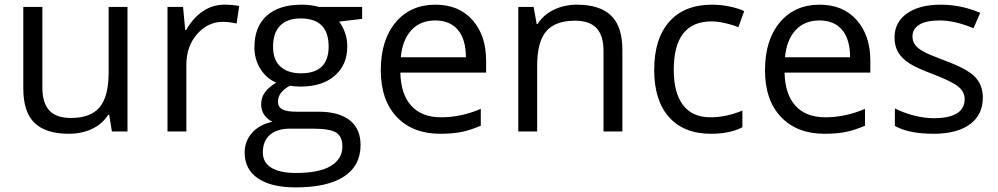

<svg xmlns="http://www.w3.org/2000/svg" viewBox="-20 -565 4289 825"><path d="M162.1 -535.2V-188Q162.1 -122.6 191.9 -90.3Q221.7 -58.1 285.2 -58.1Q369.1 -58.1 408 -104Q446.8 -149.9 446.8 -253.9V-535.2H527.8V0H460.9L449.2 -71.8H444.8Q419.9 -32.2 375.7 -11.2Q331.5 9.8 274.9 9.8Q177.2 9.8 128.7 -36.6Q80.1 -83 80.1 -185.1V-535.2Z M943.8 -544.9Q979.5 -544.9 1007.8 -539.1L996.6 -463.9Q963.4 -471.2 938 -471.2Q873 -471.2 826.9 -418.5Q780.8 -365.7 780.8 -287.1V0H699.7V-535.2H766.6L775.9 -436H779.8Q809.6 -488.3 851.6 -516.6Q893.6 -544.9 943.8 -544.9Z M1536.1 -535.2V-483.9L1437 -472.2Q1450.7 -455.1 1461.4 -427.5Q1472.2 -399.9 1472.2 -365.2Q1472.2 -286.6 1418.5 -239.7Q1364.7 -192.9 1271 -192.9Q1247.1 -192.9 1226.1 -196.8Q1174.3 -169.4 1174.3 -127.9Q1174.3 -106 1192.4 -95.5Q1210.4 -85 1254.4 -85H1349.1Q1436 -85 1482.7 -48.3Q1529.3 -11.7 1529.3 58.1Q1529.3 147 1458 193.6Q1386.7 240.2 1250 240.2Q1145 240.2 1088.1 201.2Q1031.2 162.1 1031.2 90.8Q1031.2 42 1062.5 6.3Q1093.8 -29.3 1150.4 -42Q1129.9 -51.3 1116 -70.8Q1102.1 -90.3 1102.1 -116.2Q1102.1 -145.5 1117.7 -167.5Q1133.3 -189.5 1167 -210Q1125.5 -227.1 1099.4 -268.1Q1073.2 -309.1 1073.2 -361.8Q1073.2 -449.7 1126 -497.3Q1178.7 -544.9 1275.4 -544.9Q1317.4 -544.9 1351.1 -535.2ZM1109.4 89.8Q1109.4 133.3 1146 155.8Q1182.6 178.2 1251 178.2Q1353 178.2 1402.1 147.7Q1451.2 117.2 1451.2 64.9Q1451.2 21.5 1424.3 4.6Q1397.5 -12.2 1323.2 -12.2H1226.1Q1170.9 -12.2 1140.1 14.2Q1109.4 40.5 1109.4 89.8ZM1153.3 -363.8Q1153.3 -307.6 1185.1 -278.8Q1216.8 -250 1273.4 -250Q1392.1 -250 1392.1 -365.2Q1392.1 -485.8 1272 -485.8Q1214.8 -485.8 1184.1 -455.1Q1153.3 -424.3 1153.3 -363.8Z M1872.1 9.8Q1753.4 9.8 1684.8 -62.5Q1616.2 -134.8 1616.2 -263.2Q1616.2 -392.6 1679.9 -468.8Q1743.7 -544.9 1851.1 -544.9Q1951.7 -544.9 2010.3 -478.8Q2068.8 -412.6 2068.8 -304.2V-252.9H1700.2Q1702.6 -158.7 1747.8 -109.9Q1793 -61 1875 -61Q1961.4 -61 2045.9 -97.2V-24.9Q2002.9 -6.3 1964.6 1.7Q1926.3 9.8 1872.1 9.8ZM1850.1 -477.1Q1785.6 -477.1 1747.3 -435.1Q1709 -393.1 1702.1 -318.8H1981.9Q1981.9 -395.5 1947.8 -436.3Q1913.6 -477.1 1850.1 -477.1Z M2573.2 0V-346.2Q2573.2 -411.6 2543.5 -443.8Q2513.7 -476.1 2450.2 -476.1Q2366.2 -476.1 2327.1 -430.7Q2288.1 -385.3 2288.1 -280.8V0H2207V-535.2H2272.9L2286.1 -461.9H2290Q2314.9 -501.5 2359.9 -523.2Q2404.8 -544.9 2460 -544.9Q2556.6 -544.9 2605.5 -498.3Q2654.3 -451.7 2654.3 -349.1V0Z M3034.7 9.8Q2918.5 9.8 2854.7 -61.8Q2791 -133.3 2791 -264.2Q2791 -398.4 2855.7 -471.7Q2920.4 -544.9 3040 -544.9Q3078.6 -544.9 3117.2 -536.6Q3155.8 -528.3 3177.7 -517.1L3152.8 -448.2Q3126 -459 3094.2 -466.1Q3062.5 -473.1 3038.1 -473.1Q2875 -473.1 2875 -265.1Q2875 -166.5 2914.8 -113.8Q2954.6 -61 3032.7 -61Q3099.6 -61 3169.9 -89.8V-18.1Q3116.2 9.8 3034.7 9.8Z M3522.9 9.8Q3404.3 9.8 3335.7 -62.5Q3267.1 -134.8 3267.1 -263.2Q3267.1 -392.6 3330.8 -468.8Q3394.5 -544.9 3502 -544.9Q3602.5 -544.9 3661.1 -478.8Q3719.7 -412.6 3719.7 -304.2V-252.9H3351.1Q3353.5 -158.7 3398.7 -109.9Q3443.8 -61 3525.9 -61Q3612.3 -61 3696.8 -97.2V-24.9Q3653.8 -6.3 3615.5 1.7Q3577.1 9.8 3522.9 9.8ZM3501 -477.1Q3436.5 -477.1 3398.2 -435.1Q3359.9 -393.1 3353 -318.8H3632.8Q3632.8 -395.5 3598.6 -436.3Q3564.5 -477.1 3501 -477.1Z M4203.1 -146Q4203.1 -71.3 4147.5 -30.8Q4091.8 9.8 3991.2 9.8Q3884.8 9.8 3825.2 -23.9V-99.1Q3863.8 -79.6 3908 -68.4Q3952.1 -57.1 3993.2 -57.1Q4056.6 -57.1 4090.8 -77.4Q4125 -97.7 4125 -139.2Q4125 -170.4 4097.9 -192.6Q4070.8 -214.8 3992.2 -245.1Q3917.5 -272.9 3886 -293.7Q3854.5 -314.5 3839.1 -340.8Q3823.7 -367.2 3823.7 -403.8Q3823.7 -469.2 3877 -507.1Q3930.2 -544.9 4022.9 -544.9Q4109.4 -544.9 4191.9 -509.8L4163.1 -443.8Q4082.5 -477.1 4017.1 -477.1Q3959.5 -477.1 3930.2 -459Q3900.9 -440.9 3900.9 -409.2Q3900.9 -387.7 3911.9 -372.6Q3922.9 -357.4 3947.3 -343.8Q3971.7 -330.1 4041 -304.2Q4136.2 -269.5 4169.7 -234.4Q4203.1 -199.2 4203.1 -146Z"/></svg>

Font: f07686384
Style: Regular
Weight: 400
Foundry: Ascender Corporation
Version: Version 1.10